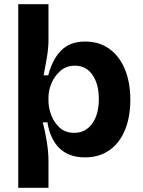

<svg xmlns="http://www.w3.org/2000/svg" viewBox="-20 -735 680 915"><path d="M67 160V-715H211V-543Q211 -507 204 -464.5Q197 -422 188 -376H210Q229 -451 271 -494Q313 -537 386 -537Q452 -537 500 -503Q548 -469 574.5 -406.5Q601 -344 601 -259Q601 -176 575 -114Q549 -52 500.5 -18.5Q452 15 385 15Q309 15 264 -28Q219 -71 206 -152H184Q194 -114 202.5 -63Q211 -12 211 30V160ZM334 -102Q387 -102 419 -145.5Q451 -189 451 -263Q451 -335 420.5 -378.5Q390 -422 337 -422Q296 -422 268 -397.5Q240 -373 225.5 -338.5Q211 -304 211 -272V-253Q211 -222 224 -187Q237 -152 264 -127Q291 -102 334 -102Z"/></svg>

Font: Bricolage Grotesque 12pt Bricolage Grotesque 10pt Regular
Style: Bold
Weight: 700
Designer: Mathieu Triay
Foundry: Atelier Triay
Version: Version 1.001; ttfautohint (v1.8.4.7-5d5b);gftools[0.9.33.de